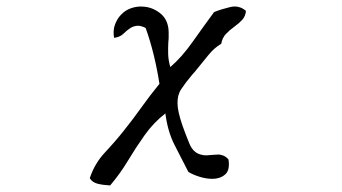

<svg xmlns="http://www.w3.org/2000/svg" viewBox="-20 -557 1040 584"><path d="M728 -524Q727 -508 717 -497Q707 -486 693 -476Q679 -466 667.5 -454Q656 -442 653 -424Q631 -411 613.5 -389Q596 -367 572 -338Q570 -336 568 -333.5Q566 -331 564 -329Q543 -304 531 -285.5Q519 -267 520 -242Q520 -219 535 -175Q544 -150 555.5 -121.5Q567 -93 590 -87Q600 -84 609 -84.5Q618 -85 627 -86Q632 -86 636.5 -86.5Q641 -87 646 -87Q654 -86 661 -83Q668 -80 675 -72Q680 -39 664.5 -26Q649 -13 626 -13Q607 -13 586.5 -19.5Q566 -26 553 -34Q532 -75 511 -116Q490 -157 483 -212Q447 -184 420 -146Q393 -108 369 -68Q345 -28 315 7Q294 6 277.5 2Q261 -2 253 -15Q268 -60 299 -93Q330 -126 357 -160Q385 -195 411 -231.5Q437 -268 465 -302Q458 -347 447.5 -390Q437 -433 423 -472Q407 -480 396 -478.5Q385 -477 377 -472Q366 -465 355.5 -454.5Q345 -444 327 -442Q323 -465 330 -483Q337 -501 348 -512Q361 -526 378.5 -532Q396 -538 413 -537Q443 -536 467.5 -516.5Q492 -497 493 -460Q493 -452 493 -444.5Q493 -437 492 -429Q491 -411 491.5 -392.5Q492 -374 498 -353Q533 -383 566.5 -430.5Q600 -478 631 -520Q632 -520 633 -521Q653 -529 680 -535.5Q707 -542 728 -524Z"/></svg>

Font: Yuji Boku
Style: Regular
Weight: 400
Designer: Kataoka Yuji
Foundry: Kinuta Font Factory
Version: Version 3.002